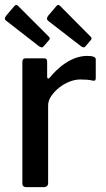

<svg xmlns="http://www.w3.org/2000/svg" viewBox="-22 -770 438 790"><path d="M86 0Q78 0 74 -4Q70 -8 70 -16V-515Q70 -530 83 -530H160Q172 -530 172 -517V-454Q172 -448 175.5 -447Q179 -446 183 -451Q208 -481 233.5 -500.5Q259 -520 285 -530Q311 -540 337 -540Q372 -540 372 -526V-448Q372 -436 361 -438Q349 -441 335.5 -442Q322 -443 308 -443Q287 -443 264 -434Q241 -425 221.5 -409.5Q202 -394 189 -375Q176 -356 176 -336V-17Q176 0 157 0H86ZM37 -745Q45 -754 52 -746L179 -619Q187 -612 178 -603L159 -581Q155 -575 150.5 -575Q146 -575 138 -580L7 -682Q-2 -688 -2 -693Q-2 -698 3 -705ZM210 -745Q217 -754 225 -746L351 -619Q359 -612 350 -603L331 -581Q327 -575 322.5 -575Q318 -575 311 -580L179 -682Q171 -688 171 -693Q171 -698 176 -705Z"/></svg>

Font: Libre Franklin Medium
Style: Regular
Weight: 500
Designer: Pablo Impallari, Rodrigo Fuenzalida, Nhung Nguyen
Foundry: Impallari Type
Version: Version 3.000